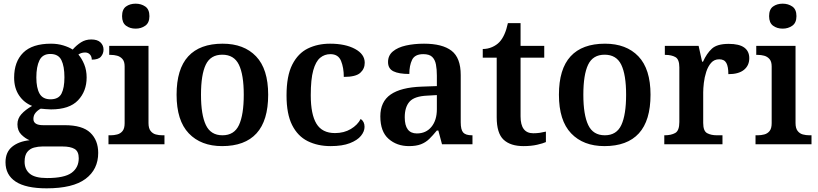

<svg xmlns="http://www.w3.org/2000/svg" viewBox="-20 -786 4457 1046"><path d="M234 240Q121 240 65.5 203.5Q10 167 10 98Q10 43 46 13.5Q82 -16 141 -22Q117 -32 96 -53Q75 -74 75 -109Q75 -140 96.5 -164Q118 -188 155 -209Q111 -226 84 -266Q57 -306 57 -363Q57 -450 106.5 -499Q156 -548 258 -548Q294 -548 325 -538.5Q356 -529 376 -516Q397 -540 421.5 -555.5Q446 -571 477 -571Q511 -571 527.5 -555Q544 -539 544 -516Q544 -494 530 -477.5Q516 -461 480 -461Q480 -478 470 -489Q460 -500 444 -500Q423 -500 407 -489Q426 -467 439 -435Q452 -403 452 -364Q452 -289 405 -239.5Q358 -190 258 -190Q247 -190 229.5 -191.5Q212 -193 202 -194Q186 -186 174 -172Q162 -158 162 -138Q162 -104 215 -104H333Q429 -104 472 -63Q515 -22 515 47Q515 137 446 188.5Q377 240 234 240ZM255 -245Q299 -245 315 -276Q331 -307 331 -365Q331 -425 314.5 -458.5Q298 -492 254 -492Q212 -492 195 -457.5Q178 -423 178 -364Q178 -307 195.5 -276Q213 -245 255 -245ZM236 184Q331 184 370 155.5Q409 127 409 76Q409 39 386.5 25.5Q364 12 320 12H211Q188 12 165.5 18Q143 24 128.5 42Q114 60 114 95Q114 137 142.5 160.5Q171 184 236 184Z M719 -630Q688 -630 666.5 -646Q645 -662 645 -698Q645 -735 666.5 -750.5Q688 -766 719 -766Q749 -766 771.5 -750.5Q794 -735 794 -698Q794 -662 771.5 -646Q749 -630 719 -630ZM571 0V-49H584Q601 -49 618.5 -53.5Q636 -58 647.5 -72Q659 -86 659 -115V-424Q659 -451 647 -464.5Q635 -478 618 -482.5Q601 -487 584 -487H575V-536H789V-116Q789 -87 800.5 -72.5Q812 -58 829 -53.5Q846 -49 864 -49H876V0Z M1190 10Q1075 10 1008.5 -59.5Q942 -129 942 -270Q942 -410 1005.5 -479Q1069 -548 1193 -548Q1309 -548 1375 -479Q1441 -410 1441 -270Q1441 -129 1377.5 -59.5Q1314 10 1190 10ZM1192 -49Q1256 -49 1282 -105Q1308 -161 1308 -270Q1308 -379 1281.5 -433.5Q1255 -488 1191 -488Q1127 -488 1101 -433.5Q1075 -379 1075 -270Q1075 -161 1101.5 -105Q1128 -49 1192 -49Z M1781 10Q1711 10 1656.5 -17Q1602 -44 1571.5 -104.5Q1541 -165 1541 -266Q1541 -373 1572.5 -434.5Q1604 -496 1657.5 -522Q1711 -548 1778 -548Q1861 -548 1914 -519.5Q1967 -491 1967 -444Q1967 -411 1942.5 -389Q1918 -367 1853 -367Q1853 -417 1838 -454Q1823 -491 1780 -491Q1748 -491 1724 -471Q1700 -451 1686.5 -402.5Q1673 -354 1673 -267Q1673 -163 1704 -112Q1735 -61 1805 -61Q1854 -61 1891 -83Q1928 -105 1945 -138Q1966 -124 1966 -95Q1966 -70 1946.5 -46Q1927 -22 1886 -6Q1845 10 1781 10Z M2208 10Q2142 10 2097 -29.5Q2052 -69 2052 -152Q2052 -232 2108 -271Q2164 -310 2277 -314L2360 -317V-374Q2360 -408 2355 -434.5Q2350 -461 2334.5 -476Q2319 -491 2286 -491Q2240 -491 2225 -460Q2210 -429 2210 -383Q2153 -383 2123.5 -397.5Q2094 -412 2094 -448Q2094 -484 2120.5 -506Q2147 -528 2191.5 -538Q2236 -548 2290 -548Q2390 -548 2440 -509.5Q2490 -471 2490 -377V-120Q2490 -79 2503.5 -64Q2517 -49 2551 -49H2554V0H2388L2368 -75H2360Q2338 -48 2318.5 -29Q2299 -10 2273 0Q2247 10 2208 10ZM2251 -59Q2301 -59 2330.5 -95Q2360 -131 2360 -191V-268L2308 -265Q2238 -262 2211.5 -232.5Q2185 -203 2185 -147Q2185 -59 2251 -59Z M2832 10Q2761 10 2723.5 -25Q2686 -60 2686 -147V-472H2610V-519Q2637 -519 2661 -529.5Q2685 -540 2701 -557Q2732 -590 2747 -660H2816V-536H2945V-472H2816V-152Q2816 -60 2885 -60Q2904 -60 2921 -62.5Q2938 -65 2954 -69V-12Q2939 -5 2906.5 2.5Q2874 10 2832 10Z M3273 10Q3158 10 3091.5 -59.5Q3025 -129 3025 -270Q3025 -410 3088.5 -479Q3152 -548 3276 -548Q3392 -548 3458 -479Q3524 -410 3524 -270Q3524 -129 3460.5 -59.5Q3397 10 3273 10ZM3275 -49Q3339 -49 3365 -105Q3391 -161 3391 -270Q3391 -379 3364.5 -433.5Q3338 -488 3274 -488Q3210 -488 3184 -433.5Q3158 -379 3158 -270Q3158 -161 3184.5 -105Q3211 -49 3275 -49Z M3599 0V-49H3602Q3636 -49 3658.5 -61.5Q3681 -74 3681 -121V-419Q3681 -463 3659.5 -475Q3638 -487 3605 -487H3602V-536H3786L3805 -450H3810Q3830 -495 3858.5 -521Q3887 -547 3950 -547Q4007 -547 4034.5 -527Q4062 -507 4062 -469Q4062 -429 4033 -405.5Q4004 -382 3948 -382Q3948 -423 3937 -443Q3926 -463 3898 -463Q3871 -463 3854 -443.5Q3837 -424 3827.5 -394.5Q3818 -365 3814.5 -334.5Q3811 -304 3811 -283V-116Q3811 -72 3832.5 -60.5Q3854 -49 3885 -49H3916V0Z M4244 -630Q4213 -630 4191.5 -646Q4170 -662 4170 -698Q4170 -735 4191.5 -750.5Q4213 -766 4244 -766Q4274 -766 4296.5 -750.5Q4319 -735 4319 -698Q4319 -662 4296.5 -646Q4274 -630 4244 -630ZM4096 0V-49H4109Q4126 -49 4143.5 -53.5Q4161 -58 4172.5 -72Q4184 -86 4184 -115V-424Q4184 -451 4172 -464.5Q4160 -478 4143 -482.5Q4126 -487 4109 -487H4100V-536H4314V-116Q4314 -87 4325.5 -72.5Q4337 -58 4354 -53.5Q4371 -49 4389 -49H4401V0Z"/></svg>

Font: Noto Serif NP Hmong SemiBold
Style: Regular
Weight: 600
Designer: Dalton Maag Ltd
Foundry: Dalton Maag Ltd
Version: Version 1.001; ttfautohint (v1.8.4.7-5d5b)